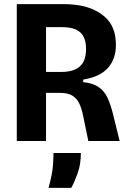

<svg xmlns="http://www.w3.org/2000/svg" viewBox="-20 -680 624 926"><path d="M61 0V-660H290Q327 -660 363 -654Q399 -648 430.5 -634Q462 -620 487 -597.5Q512 -575 525.5 -542Q539 -509 539 -463Q539 -431 530 -403.5Q521 -376 502 -354Q483 -332 453 -317.5Q423 -303 381 -296V-284Q429 -279 456.5 -259.5Q484 -240 498.5 -208.5Q513 -177 524 -134L557 0H406L381 -121Q374 -157 362 -181.5Q350 -206 328.5 -219Q307 -232 272 -232H202V0ZM202 -333H275Q335 -333 365 -359.5Q395 -386 395 -444Q395 -498 367.5 -523.5Q340 -549 280 -549H202ZM214 226Q232 161 235 122Q238 83 238 58H370Q370 111 355.5 152.5Q341 194 324 226Z"/></svg>

Font: Bricolage Grotesque 24pt SemiCondensed
Style: Bold
Weight: 700
Width: 4
Designer: Mathieu Triay
Foundry: Atelier Triay
Version: Version 1.001;gftools[0.9.33.dev8+g029e19f]